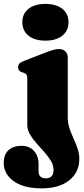

<svg xmlns="http://www.w3.org/2000/svg" viewBox="-68 -754 440 1006"><path d="M287 -137Q287 -108 296.2 -81.2Q305.5 -54.5 317.2 -28.5Q329 -2.5 338.2 23.8Q347.5 50 347.5 78Q347.5 149 294.5 191Q241.5 233 150 233Q83.5 233 39.5 214.8Q-4.5 196.5 -26.5 166.5Q-48.5 136.5 -48.5 101.5Q-48.5 55.5 -23.2 32.8Q2 10 44.5 10Q85.5 10 109.8 36.5Q134 63 134 106V143.5Q134 162.5 144.2 171.5Q154.5 180.5 172 180.5Q191.5 180.5 202 169.5Q212.5 158.5 212.5 136Q212.5 111.5 198.5 88.5Q184.5 65.5 164 42.5Q143.5 19.5 123.2 -3.2Q103 -26 89 -49.8Q75 -73.5 75 -98.5V-340Q75 -356 70.8 -362.8Q66.5 -369.5 58 -372L47 -375.5Q36.5 -379 31.8 -385.5Q27 -392 27 -402Q27 -414 33.5 -421Q40 -428 58 -435L169 -478Q196.5 -488.5 212 -492.8Q227.5 -497 240 -497Q263.5 -497 275.2 -484.2Q287 -471.5 287 -452ZM170 -541Q114 -541 81.5 -567Q49 -593 49 -638Q49 -682.5 81.5 -708Q114 -733.5 170 -733.5Q226 -733.5 258.5 -708Q291 -682.5 291 -638Q291 -593 258.5 -567Q226 -541 170 -541Z"/></svg>

Font: Fraunces
Style: Regular
Weight: 900
Version: Version 1.000;[b76b70a41]